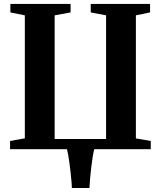

<svg xmlns="http://www.w3.org/2000/svg" viewBox="-20 -763 822 982"><path d="M437.5 198.5H347.5Q347.5 185 345.5 163.2Q343.5 141.5 340.8 116.8Q338 92 334.8 68.2Q331.5 44.5 328.2 26.5Q325 8.5 322.5 0H31.5V-42L107 -55.5V-684.5L33 -699.5V-743H341V-699.5L259.5 -684.5V-52H522.5V-684.5L444 -699.5V-743H747.5V-699.5L675 -684.5V-55L751 -42V0H462Q458 15.5 454 39.8Q450 64 446.8 92.2Q443.5 120.5 441 148.2Q438.5 176 437.5 198.5Z"/></svg>

Font: Merriweather 72pt
Style: Bold
Weight: 700
Version: Version 2.100